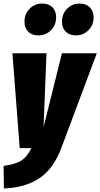

<svg xmlns="http://www.w3.org/2000/svg" viewBox="-47 -834 565 1081"><path d="M168.9 -634.8Q132.3 -634.8 111.6 -655.8Q90.8 -676.8 90.8 -711.9Q90.8 -755.4 119.6 -784.7Q148.4 -814 189.9 -814Q227.5 -814 248.3 -793Q269 -772 269 -736.8Q269 -693.4 240.2 -664.1Q211.4 -634.8 168.9 -634.8ZM380.9 -634.8Q343.8 -634.8 322.8 -655.8Q301.8 -676.8 301.8 -711.9Q301.8 -755.4 330.6 -784.7Q359.4 -814 400.9 -814Q437.5 -814 458.7 -792.7Q480 -771.5 480 -736.8Q480 -693.4 451.2 -664.1Q422.4 -634.8 380.9 -634.8ZM498 -534.2 297.9 0Q253.9 117.2 174.1 169.9Q94.2 222.7 -24.9 227.1L-26.9 100.1Q38.1 91.3 71.8 70.6Q105.5 49.8 129.9 0H64L22.9 -534.2H214.8L198.2 -118.2L301.8 -534.2Z"/></svg>

Font: Fira Sans Compressed Heavy
Style: Italic
Weight: 900
Width: 3
Italic angle: -8°
Designer: Carrois Corporate & Edenspiekermann AG
Foundry: Carrois Corporate GbR & Edenspiekermann AG
Version: Version 4.203;PS 004.203;hotconv 1.0.88;makeotf.lib2.5.64775